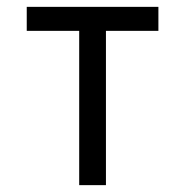

<svg xmlns="http://www.w3.org/2000/svg" viewBox="-20 -540 540 560"><path d="M211 0V-450H58V-520H442V-450H289V0Z"/></svg>

Font: Iosevka Term
Style: Regular
Weight: 400
Monospace: yes
Designer: Belleve Invis
Foundry: Belleve Invis
Version: Version 30.0.1